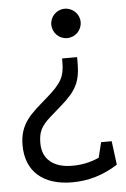

<svg xmlns="http://www.w3.org/2000/svg" viewBox="-53 -582 535 814"><g transform="rotate(-5 214.5 -175.0)"><path d="M222 193C289 193 353 175 416 135L403 34H358L342 99C301 117 265 123 227 123C147 123 101 83 101 17C101 -20 108 -42 128 -66C138 -79 165 -102 204 -136C267 -191 288 -229 288 -309V-334H224V-319C224 -258 210 -230 144 -173C109 -142 79 -118 58 -89C37 -60 25 -27 25 18C25 129 97 193 222 193ZM253 -418C288 -418 316 -446 316 -481C316 -515 288 -543 253 -543C219 -543 191 -515 191 -481C191 -446 219 -418 253 -418Z"/></g></svg>

Font: Frost Regular
Style: Regular
Weight: 400
Designer: Lee Frost
Foundry: Lee Frost for Ice Communication Norge AS
Version: Version 2.011;hotconv 1.0.107;makeotfexe 2.5.65593